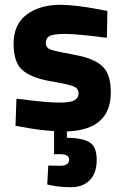

<svg xmlns="http://www.w3.org/2000/svg" viewBox="-20 -531 512 792"><path d="M188 232.9 174.8 230 179.2 151.9Q210 152.8 227.1 152.8Q265.1 152.8 265.1 127Q265.1 105 227.1 105H203.1V9.8Q140.1 5.9 67.9 -7.8L43.9 -12.2L47.9 -124Q171.9 -107.9 220.7 -107.9Q269.5 -107.4 286.6 -117.2Q304.2 -127 304.2 -146Q304.2 -165 285.6 -173.8Q267.1 -182.6 189.5 -195.8Q112.3 -209 74.2 -240.2Q36.1 -271.5 36.1 -350.6Q36.1 -430.2 89.8 -470.7Q144 -511.2 229 -511.2Q288.1 -511.2 390.1 -492.2L422.9 -485.8L420.9 -375Q296.9 -391.1 247.6 -391.1Q198.2 -390.6 183.6 -381.8Q168.9 -373 168.9 -353.5Q168.9 -334 188.5 -326.7Q208 -319.3 288.6 -304.7Q369.1 -290 403.3 -256.8Q437.5 -223.6 437 -149.9Q437 4.9 255.9 11.2V37.1Q320.3 38.1 349.6 56.2Q378.9 74.2 378.9 128.9Q378.9 183.6 350.1 212.4Q321.3 241.2 273.4 241.2Q225.6 241.2 188 232.9Z"/></svg>

Font: TitilliumWeb-Bold
Style: Bold
Weight: 700
Version: Version 1.001;PS 57.000;hotconv 1.0.70;makeotf.lib2.5.55311